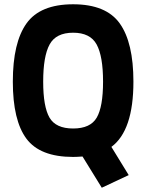

<svg xmlns="http://www.w3.org/2000/svg" viewBox="-20 -722 684 898"><path d="M456 156 366 10Q338 12 322 12Q167 12 103.5 -73.5Q40 -159 40 -340Q40 -523 104 -612.5Q168 -702 322 -702Q476 -702 540 -612.5Q604 -523 604 -340Q604 -111 501 -35L582 97ZM462 -340Q462 -459 432 -514Q402 -569 322 -569Q242 -569 212 -514Q182 -459 182 -340Q182 -223 211.5 -172Q241 -121 322 -121Q403 -121 432.5 -172Q462 -223 462 -340Z"/></svg>

Font: TypoPRO Titillium Text
Style: 999 wt
Weight: 900
Designer: Accademia di Belle Arti di Urbino and others
Foundry: Accademia di Belle Arti di Urbino and others.
Version: Version 25.000